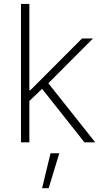

<svg xmlns="http://www.w3.org/2000/svg" viewBox="-20 -748 548 1009"><path d="M90.3 0H134.3V-217.3L201.2 -281.2L423.8 0H480.5L233.9 -310.5L468.8 -545.9H411.1L140.1 -274.4H134.3V-727.5H90.3ZM201.2 241.2H235.8L291.5 57.6H245.6Z"/></svg>

Font: Raveo ExtraLight
Style: Regular
Weight: 200
Designer: Jakub Foglar, Rasmus Andersson (Inter)
Foundry: Jakubfoglar.com
Version: Version 1.100;Glyphs 3.2.3 (3260)